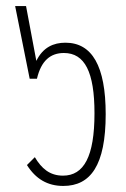

<svg xmlns="http://www.w3.org/2000/svg" viewBox="-20 -604 417 634"><path d="M189 10C279 10 329 -58 329 -227C329 -386 284 -463 196 -463C157 -463 122 -448 100 -403L66 -584H30L78 -344H102C116 -404 147 -429 191 -429C260 -429 292 -366 292 -230C292 -87 257 -24 188 -24C144 -24 117 -48 95 -85L69 -59C98 -13 137 10 189 10Z"/></svg>

Font: Noto Sans Thai ExtCond ExtLt
Style: Regular
Weight: 200
Width: 2
Designer: Monotype Design Team
Foundry: Monotype Imaging Inc.
Version: Version 2.002